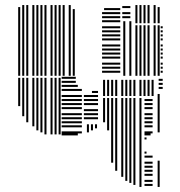

<svg xmlns="http://www.w3.org/2000/svg" viewBox="-20 -532 714 760"><path d="M60 -112H52V-224H60ZM76 -72H68V-224H76ZM92 -48H84V-224H92ZM116 -32H108V-224H116ZM132 -16H124V-224H132ZM148 -8H140V-224H148ZM164 0H156V-224H164ZM188 0H180V-224H188ZM204 0H196V-224H204ZM220 0H212V-224H220ZM288 4H224V-4H288ZM304 -4H224V-12H304ZM304 -28H224V-36H304ZM304 -44H224V-52H304ZM304 -60H224V-68H304ZM304 -76H224V-84H304ZM304 -100H224V-108H304ZM304 -116H224V-124H304ZM304 -132H224V-140H304ZM304 -148H224V-156H304ZM304 -172H224V-180H304ZM288 -188H224V-196H288ZM280 -204H224V-212H280ZM280 -220H224V-228H280ZM332 -8H324V-40H332ZM348 -16H340V-40H348ZM364 -24H356V-40H364ZM368 -60H312V-68H368ZM368 -76H312V-84H368ZM368 -92H312V-100H368ZM368 -116H312V-124H368ZM368 -132H312V-140H368ZM368 -148H312V-156H368ZM368 -164H344V-172H368ZM396 -48H388V-144H396ZM412 -16H404V-144H412ZM428 112H420V-144H428ZM444 144H436V-144H444ZM468 168H460V-144H468ZM484 184H476V-144H484ZM500 192H492V-144H500ZM516 200H508V-144H516ZM540 208H532V-144H540ZM584 204H552V196H584ZM584 188H552V180H584ZM584 164H552V156H584ZM584 148H552V140H584ZM584 132H552V124H584ZM584 116H552V108H584ZM584 92H552V84H584ZM560 76H552V68H560ZM560 20H552V12H560ZM576 4H552V-4H576ZM584 -4H552V-12H584ZM584 -28H552V-36H584ZM584 -44H552V-52H584ZM584 -60H552V-68H584ZM584 -76H552V-84H584ZM584 -100H552V-108H584ZM584 -116H552V-124H584ZM584 -132H552V-140H584ZM396 -152H388V-216H396ZM412 -152H404V-216H412ZM428 -152H420V-216H428ZM444 -152H436V-216H444ZM468 -152H460V-216H468ZM484 -152H476V-216H484ZM500 -152H492V-216H500ZM516 -152H508V-216H516ZM540 -152H532V-216H540ZM556 -152H548V-216H556ZM572 -152H564V-216H572ZM588 -152H580V-216H588ZM612 208H604V104H612ZM612 -8H604V-160H612ZM624 -180H608V-188H624ZM624 -196H608V-204H624ZM624 -212H608V-220H624ZM60 -232H52V-504H60ZM76 -232H68V-512H76ZM92 -232H84V-512H92ZM116 -232H108V-512H116ZM132 -232H124V-512H132ZM148 -232H140V-512H148ZM164 -232H156V-512H164ZM188 -232H180V-512H188ZM204 -232H196V-512H204ZM220 -232H212V-512H220ZM236 -232H228V-512H236ZM260 -232H252V-512H260ZM276 -232H268V-496H276ZM456 -244H384V-252H456ZM456 -260H384V-268H456ZM456 -276H384V-284H456ZM456 -300H384V-308H456ZM456 -316H384V-324H456ZM456 -332H384V-340H456ZM456 -348H384V-356H456ZM456 -372H384V-380H456ZM456 -388H384V-396H456ZM456 -404H384V-412H456ZM456 -420H384V-428H456ZM456 -444H384V-452H456ZM456 -460H384V-468H456ZM456 -476H384V-484H456ZM456 -492H392V-500H456ZM476 -232H468V-448H476ZM500 -232H492V-448H500ZM496 -460H464V-468H496ZM496 -476H464V-484H496ZM496 -500H464V-508H496ZM524 -232H516V-432H524ZM540 -232H532V-432H540ZM556 -232H548V-432H556ZM572 -232H564V-432H572ZM596 -232H588V-432H596ZM612 -232H604V-432H612ZM624 -244H616V-252H624ZM624 -260H616V-268H624ZM624 -276H616V-284H624ZM624 -300H616V-308H624ZM624 -316H616V-324H624ZM624 -332H616V-340H624ZM624 -348H616V-356H624ZM624 -372H616V-380H624ZM624 -388H616V-396H624ZM624 -404H616V-412H624ZM624 -420H616V-428H624ZM524 -440H516V-512H524ZM540 -440H532V-512H540ZM556 -440H548V-512H556ZM572 -440H564V-512H572ZM596 -440H588V-512H596ZM612 -440H604V-504H612Z"/></svg>

Font: Rubik Lines
Style: Regular
Weight: 400
Designer: Hubert and Fischer, NaN
Foundry: Hubert and Fischer, NaN
Version: Version 2.201